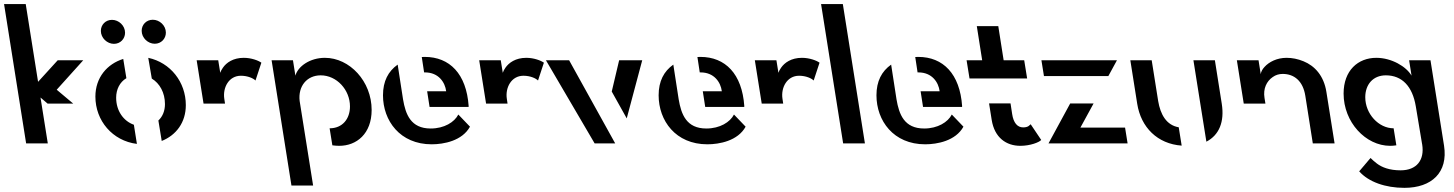

<svg xmlns="http://www.w3.org/2000/svg" viewBox="-61 -708 7180 948"><path d="M139 -226.5 174 -196.5H300.5L219 -265L350 -410.5H224L127 -304L66 -688H-41L68 0H175Z M721 -113 737.5 -12C809 -40.5 856.5 -103.5 856.5 -189C856.5 -303 780.5 -399 671 -422.5L688.5 -320C727.5 -296.5 753.5 -250.5 753.5 -194C753.5 -160 741.5 -132 721 -113ZM410 -231C410 -112.5 494 -12.5 615 2.5L600 -92C549 -110 512.5 -160.5 512.5 -225.5C512.5 -267 530.5 -302.5 563 -322L547.5 -417C468.5 -392.5 410 -325.5 410 -231ZM437 -555.5C437 -520.5 468 -491.5 501.5 -491.5C533.5 -491.5 556.5 -516.5 556.5 -546.5C556.5 -581.5 525.5 -610 492 -610C459.5 -610 437 -585 437 -555.5ZM638.5 -556C638.5 -521 669.5 -492 703 -492C735 -492 758 -517 758 -547C758 -582 727 -610.5 693.5 -610.5C661 -610.5 638.5 -585.5 638.5 -556Z M910 -410.5 944 -196.5H1050L1046.5 -220C1038 -275 1068.5 -334 1128.5 -334C1163 -334 1190 -321 1200.5 -310.5L1229.5 -398.5C1215 -409 1180.5 -422.5 1142.5 -422.5C1090 -422.5 1056.5 -398.5 1039.5 -373.5C1033 -364 1028.5 -356 1026.5 -348.5L1016.5 -410.5Z M1485 208 1418.5 -209.5C1410 -282 1454 -336 1522.5 -336C1601.5 -336 1667 -264.5 1667 -182.5C1667 -120.5 1629.5 -74.5 1566.5 -74.5L1580 9.5C1591.5 11 1603 12 1614 12C1699.5 12 1774 -47.5 1774 -165C1774 -306.5 1665.5 -422.5 1543 -422.5C1469.5 -422.5 1410 -380.5 1397.5 -334.5L1385.5 -410.5H1280L1378 208Z M1929 -217.5 1902.5 -389C1856 -356 1830 -307.5 1830 -237.5C1830 -112 1914 4.5 2070.5 4.5C2130 4.5 2221 -12.5 2259.5 -82.5L2202 -142.5C2183 -105 2132.5 -73.5 2065.5 -73.5C1967 -73.5 1941.5 -143.5 1929 -217.5ZM2021.5 -426.5 2033 -350.5H2037.5C2104.5 -350.5 2136.5 -301.5 2142 -257.5H2048L2060 -180H2252.5C2253 -181 2253 -182.5 2253 -184C2242 -343.5 2159 -427 2036.5 -427C2030.5 -427 2026.5 -427 2021.5 -426.5Z M2305 -410.5 2339 -196.5H2445L2441.5 -220C2433 -275 2463.5 -334 2523.5 -334C2558 -334 2585 -321 2595.5 -310.5L2624.5 -398.5C2610 -409 2575.5 -422.5 2537.5 -422.5C2485 -422.5 2451.5 -398.5 2434.5 -373.5C2428 -364 2423.5 -356 2421.5 -348.5L2411.5 -410.5Z M2996 -410.5 2959.5 -256 3033.5 -123.5 3110 -410.5ZM2634.5 -410.5 2875 0H2976.5L2749 -410.5Z M3290 -217.5 3263.5 -389C3217 -356 3191 -307.5 3191 -237.5C3191 -112 3275 4.5 3431.5 4.5C3491 4.5 3582 -12.5 3620.5 -82.5L3563 -142.5C3544 -105 3493.5 -73.5 3426.5 -73.5C3328 -73.5 3302.5 -143.5 3290 -217.5ZM3382.5 -426.5 3394 -350.5H3398.5C3465.5 -350.5 3497.5 -301.5 3503 -257.5H3409L3421 -180H3613.5C3614 -181 3614 -182.5 3614 -184C3603 -343.5 3520 -427 3397.5 -427C3391.5 -427 3387.5 -427 3382.5 -426.5Z M3666 -410.5 3700 -196.5H3806L3802.5 -220C3794 -275 3824.5 -334 3884.5 -334C3919 -334 3946 -321 3956.5 -310.5L3985.5 -398.5C3971 -409 3936.5 -422.5 3898.5 -422.5C3846 -422.5 3812.5 -398.5 3795.5 -373.5C3789 -364 3784.5 -356 3782.5 -348.5L3772.5 -410.5Z M4209.5 0 4100.5 -688H3993L4102 0Z M4365.5 -217.5 4339 -389C4292.5 -356 4266.5 -307.5 4266.5 -237.5C4266.5 -112 4350.5 4.5 4507 4.5C4566.5 4.5 4657.5 -12.5 4696 -82.5L4638.5 -142.5C4619.5 -105 4569 -73.5 4502 -73.5C4403.5 -73.5 4378 -143.5 4365.5 -217.5ZM4458 -426.5 4469.5 -350.5H4474C4541 -350.5 4573 -301.5 4578.5 -257.5H4484.5L4496.5 -180H4689C4689.5 -181 4689.5 -182.5 4689.5 -184C4678.5 -343.5 4595.5 -427 4473 -427C4467 -427 4463 -427 4458 -426.5Z M4711.5 -410.5 4726 -320.5H5010.5L4996 -410.5H4894.5L4868 -579H4762L4788.5 -410.5ZM4822.5 -197.5 4835.5 -116C4849.5 -28 4907.5 12 4977 12C5026 12 5070.5 -5.5 5080 -17L5028 -94.5C5027 -93 5023.5 -90 5017.5 -85.5C5011 -81 5002 -79 4990.5 -79C4962.5 -79 4943 -101.5 4936.5 -145L4928.5 -197.5Z M5081 -410.5 5093.5 -332.5H5411.5L5454 -410.5ZM5116 0H5506.5L5494 -78H5273.5L5338.5 -197H5223Z M5831.5 -410.5 5863.5 -209 5895.5 -8.5C5958.5 -41 5985.5 -106.5 5971.5 -195.5L5937.5 -410.5ZM5520 -410.5 5554 -195.5C5572.5 -79 5654 2.5 5773.5 11L5759 -79.5C5697.5 -90 5668.5 -143.5 5657.5 -209L5625.5 -410.5Z M6046 -410.5 6080 -196.5H6187L6182.5 -224.5C6175 -270.5 6193 -307 6223 -327.5C6237.5 -338 6254 -343 6272.5 -343C6328.5 -343 6372.5 -308.5 6384 -235L6421 0H6528.5L6488 -254.5C6475.5 -334 6430.5 -383 6375 -405.5C6347 -417 6319 -422.5 6291.5 -422.5C6244 -422.5 6205 -402.5 6182.5 -377.5C6171 -365 6165 -353 6164 -341.5L6153 -410.5Z M6929.5 -183 6960 0 6961 5C6973.5 82 6934 133 6854.5 133C6800 133 6762.5 118.5 6737.5 99.5C6725 90 6714.5 80.5 6706 72L6650 138C6696.5 190.5 6779.5 219.5 6873 219.5C7008.5 219.5 7089.5 143 7069 11.5L7066 -7.5L7002 -410.5H6896.5L6908.5 -334.5C6882.5 -379.5 6810 -422.5 6734.5 -422.5C6644 -422.5 6573 -360 6573 -246C6573 -104.5 6682 12 6803 12C6813.5 12 6823.5 11 6833.5 9.5L6820 -74.5C6746 -74.5 6680 -146 6680 -228C6680 -290.5 6718 -336 6781.5 -336C6861.5 -336 6913 -282 6929.5 -183Z"/></svg>

Font: Font.Observer
Style: Regular
Weight: 500
Italic angle: 9°
Version: Version 1.001;FEAKit 1.0